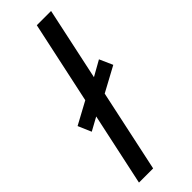

<svg xmlns="http://www.w3.org/2000/svg" viewBox="-261 -777 795 795"><g transform="rotate(-45 136.0 -380.0)"><path d="M8.3 0 76.7 -318.8 19 -287.1 -5.9 -345.2 92.3 -398.4 169.9 -759.8H253.4L185.1 -440.4L252 -478L277.8 -419.9L168.5 -360.8L91.3 0Z"/></g></svg>

Font: Open Sans Condensed Medium
Style: Italic
Weight: 500
Width: 3
Italic angle: -12°
Designer: Monotype Design Team
Foundry: Monotype Imaging Inc.
Version: Version 3.000